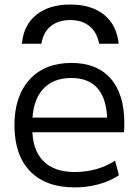

<svg xmlns="http://www.w3.org/2000/svg" viewBox="-20 -803 600 833"><path d="M285 -783.3Q376.7 -783.3 431.5 -739Q486.4 -694.7 495 -613.3H410.3Q401 -662.6 368.5 -689.3Q336 -716 285 -716Q232.7 -716 200 -689.3Q167.4 -662.6 159.7 -613.3H75Q82.6 -694.7 137.8 -739Q193 -783.3 285 -783.3ZM304 10Q178.7 10 110.7 -60Q42.7 -130 42.7 -260Q42.7 -386 108.5 -458Q174.3 -530 289.7 -530Q400.7 -530 460 -462.3Q519.4 -394.7 519.4 -268.7Q519.4 -258.7 519 -247.6Q518.7 -236.6 518 -229.3H86V-292.7H460L445.3 -272Q445.3 -368.6 406.1 -416.6Q367 -464.6 289.7 -464.6Q208 -464.6 164 -413.5Q120.1 -362.3 120.1 -266.7V-246.7Q120.1 -153.4 167.2 -105Q214.4 -56.7 304.7 -56.7Q353 -56.7 398 -69.4Q443 -82.1 479.3 -106L496 -42.7Q458.4 -17.7 408.9 -3.8Q359.3 10 304 10Z"/></svg>

Font: M PLUS 2 Thin
Style: Regular
Weight: 100
Designer: Coji Morishita
Foundry: UNDERFOREST DESIGN
Version: Version 1.001